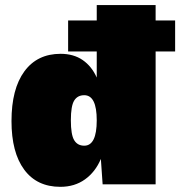

<svg xmlns="http://www.w3.org/2000/svg" viewBox="-20 -720 704 750"><path d="M215.8 9.8Q124 9.8 74.5 -57.4Q24.9 -124.5 24.9 -247.1Q24.9 -372.6 75.2 -441.2Q125.5 -509.8 216.8 -509.8Q267.6 -509.8 303 -485.4Q338.4 -460.9 357.9 -417V-519H246.1V-640.1H357.9V-700.2H587.9V-640.1H664.1V-519H587.9V0H380.9L374 -99.1Q352.5 -48.3 312 -19.3Q271.5 9.8 215.8 9.8ZM309.1 -150.9Q357.9 -150.9 357.9 -250Q357.9 -348.1 309.1 -348.1Q282.7 -348.1 269.8 -327.1Q256.8 -306.2 256.8 -250Q256.8 -193.8 269.8 -172.4Q282.7 -150.9 309.1 -150.9Z"/></svg>

Font: Work Sans Black
Style: Regular
Weight: 900
Designer: Wei Huang
Foundry: Wei Huang
Version: Version 2.012